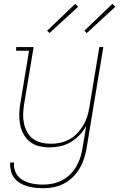

<svg xmlns="http://www.w3.org/2000/svg" viewBox="-20 -768 640 1011"><path d="M208 223Q185 223 163.5 220.5Q142 218 122 212Q102 206 84 195Q66 184 54 167.5Q42 151 37 130.5Q32 110 33 88H54Q52 107 57 125Q62 143 73 157Q84 171 99.5 180Q115 189 133 194.5Q151 200 169.5 202Q188 204 207 204Q232 204 257 199Q282 194 305.5 182Q329 170 348 151.5Q367 133 380.5 110.5Q394 88 402 64Q410 40 414 15L434 -105Q420 -79 398.5 -56.5Q377 -34 351 -19Q325 -4 296.5 2Q268 8 241 8Q212 8 185.5 1.5Q159 -5 138 -21.5Q117 -38 104 -61.5Q91 -85 86 -111.5Q81 -138 81.5 -166.5Q82 -195 87 -223L133 -501H65V-520H157L107 -220Q103 -194 102 -168.5Q101 -143 106 -119Q111 -95 122.5 -73.5Q134 -52 153.5 -37.5Q173 -23 197.5 -17Q222 -11 248 -11Q272 -11 296 -16Q320 -21 343 -33Q366 -45 384.5 -64Q403 -83 416.5 -105Q430 -127 438 -151Q446 -175 450 -199L503 -520H524L435 18Q430 45 421 71.5Q412 98 397 122.5Q382 147 361 167Q340 187 314 200Q288 213 261 218Q234 223 208 223ZM437 -594 424 -606 572 -748 587 -732ZM241 -594 228 -606 376 -748 391 -732Z"/></svg>

Font: Iosevka Etoile Thin
Style: Italic
Weight: 100
Italic angle: -9°
Designer: Belleve Invis
Foundry: Belleve Invis
Version: Version 22.1.2; ttfautohint (v1.8.4)